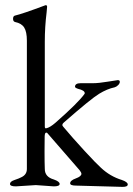

<svg xmlns="http://www.w3.org/2000/svg" viewBox="-20 -725 519 750"><path d="M459 5 277 0Q254 0 254 -9Q254 -20 276 -28Q298 -36 298 -46Q298 -51 291 -60L165 -205Q163 -208 159 -206.5Q155 -205 154.5 -192.5Q154 -180 154 -134Q154 -88 155 -65Q155 -34 190 -24Q213 -16 213 -6.5Q213 3 190 3Q190 3 120 -2Q120 -2 42 3Q19 3 19 -6.5Q19 -16 37 -22Q55 -28 62 -32Q85 -42 85 -65V-566Q85 -601 74.5 -617.5Q64 -634 39 -639Q31 -641 31 -651.5Q31 -662 38 -664Q68 -671 156 -704H157L158 -705Q164 -705 164 -698.5Q164 -692 162 -676Q155 -620 155 -562V-231Q155 -222 161 -224Q175 -227 196 -245Q286 -324 310 -358Q311 -359 311 -361Q311 -372 285 -378Q273 -382 273 -386Q273 -400 295 -400H344Q365 -400 401 -406Q437 -412 440 -412Q448 -412 448 -405.5Q448 -399 441.5 -392.5Q435 -386 428 -384Q399 -378 367 -358.5Q335 -339 230 -247Q219 -238 227 -230Q263 -187 309.5 -136.5Q356 -86 374 -70Q410 -36 456 -22Q479 -14 479 -4.5Q479 5 459 5Z"/></svg>

Font: EB Garamond
Style: Regular
Weight: 400
Version: Version 0.012